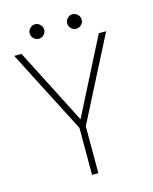

<svg xmlns="http://www.w3.org/2000/svg" viewBox="-117 -861 747 938"><g transform="rotate(-15 256.5 -391.5)"><path d="M230.5 -237.5 13.5 -660H50.5L246.5 -277L441.5 -660H478.5L262.5 -237.5V0H230.5ZM341 -709.5Q326 -709.5 315.2 -720.8Q304.5 -732 304.5 -746Q304.5 -760.5 315.2 -771.8Q326 -783 341 -783Q355.5 -783 366.8 -772Q378 -761 378 -746Q378 -731 366.8 -720.2Q355.5 -709.5 341 -709.5ZM151.5 -709.5Q136.5 -709.5 125.8 -720.8Q115 -732 115 -746Q115 -760.5 125.8 -771.8Q136.5 -783 151.5 -783Q166 -783 177.2 -772Q188.5 -761 188.5 -746Q188.5 -731 177.2 -720.2Q166 -709.5 151.5 -709.5Z"/></g></svg>

Font: League Spartan Thin Thin
Style: Regular
Weight: 250
Version: Version 2.002